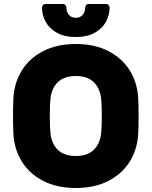

<svg xmlns="http://www.w3.org/2000/svg" viewBox="-20 -930 758 960"><path d="M45 0ZM671 -439Q673 -411 673 -349Q673 -288 671 -261Q667 -185 629.5 -123.5Q592 -62 523 -26Q454 10 359 10Q264 10 195 -26Q126 -62 88.5 -123.5Q51 -185 47 -261Q45 -315 45 -349Q45 -383 47 -439Q51 -515 88.5 -576.5Q126 -638 195 -674Q264 -710 359 -710Q454 -710 523 -674Q592 -638 629.5 -576.5Q667 -515 671 -439ZM359 -550Q300 -550 268.5 -518.5Q237 -487 232 -434Q229 -401 229 -351Q229 -302 232 -266Q237 -213 268.5 -181.5Q300 -150 359 -150Q418 -150 449.5 -181.5Q481 -213 486 -266Q489 -302 489 -351Q489 -401 486 -434Q481 -487 449.5 -518.5Q418 -550 359 -550ZM209 -910H293Q302 -910 307 -904.5Q312 -899 312 -891Q312 -871 324.5 -856Q337 -841 359 -841Q381 -841 393.5 -856Q406 -871 406 -891Q406 -899 411 -904.5Q416 -910 425 -910H509Q518 -910 523 -904.5Q528 -899 528 -891Q528 -856 510.5 -822.5Q493 -789 455 -767Q417 -745 359 -745Q301 -745 263 -767Q225 -789 207.5 -822.5Q190 -856 190 -891Q190 -899 195 -904.5Q200 -910 209 -910Z"/></svg>

Font: Hezaedrus
Style: Bold
Weight: 700
Designer: Hubert & Fischer
Foundry: Hubert & Fischer
Version: Version 1.10;September 3, 2019;FontCreator 11.5.0.2425 64-bi